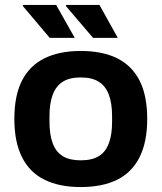

<svg xmlns="http://www.w3.org/2000/svg" viewBox="-20 -744 653 776"><path d="M306 12Q220 12 160 -17.5Q100 -47 69 -108.5Q38 -170 38 -263Q38 -358 69 -418.5Q100 -479 160 -508.5Q220 -538 306 -538Q394 -538 453.5 -508.5Q513 -479 544 -418.5Q575 -358 575 -263Q575 -170 544 -108.5Q513 -47 453.5 -17.5Q394 12 306 12ZM306 -96Q352 -96 379.5 -113Q407 -130 420 -165Q433 -200 433 -251V-275Q433 -326 420 -361Q407 -396 379.5 -413.5Q352 -431 306 -431Q261 -431 233.5 -413.5Q206 -396 193 -361Q180 -326 180 -275V-251Q180 -200 193 -165Q206 -130 233.5 -113Q261 -96 306 -96ZM356 -591 246 -720 248 -724H382L456 -591ZM181 -591 72 -720 73 -724H207L282 -591Z"/></svg>

Font: Archivo SemiBold
Style: Bold
Weight: 700
Version: Version 2.001